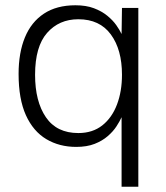

<svg xmlns="http://www.w3.org/2000/svg" viewBox="-20 -547 628 728"><path d="M504.5 161H441V-102.5Q434 -87 421.5 -67.8Q409 -48.5 388.5 -30.8Q368 -13 338.8 -1.5Q309.5 10 269 10Q205 10 155.5 -19.5Q106 -49 78.2 -110.2Q50.5 -171.5 50.5 -267Q50.5 -347 74.5 -405.2Q98.5 -463.5 146.5 -495.2Q194.5 -527 266 -527Q306.5 -527 336.2 -515.8Q366 -504.5 387 -487.2Q408 -470 421 -451.5Q434 -433 441 -418L442.5 -517H504.5ZM277 -42.5Q331 -42.5 367.8 -71.5Q404.5 -100.5 423.5 -150.5Q442.5 -200.5 442.5 -263.5Q442.5 -359 400.2 -416.5Q358 -474 277 -474Q204 -474 158.5 -422.2Q113 -370.5 113 -263.5Q113 -162.5 154 -102.5Q195 -42.5 277 -42.5Z"/></svg>

Font: Public Sans Thin ExtraLight
Style: Regular
Weight: 250
Version: Version 1.007